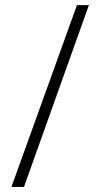

<svg xmlns="http://www.w3.org/2000/svg" viewBox="-20 -734 388 754"><path d="M329.1 -713.9 74.2 0H24.9L282.2 -713.9Z"/></svg>

Font: Germano
Style: Regular
Weight: 300
Width: 3
Foundry: Ascender Corporation
Version: Version 1.10; ttfautohint (v1.5)